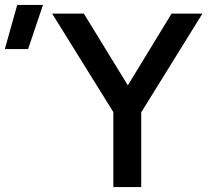

<svg xmlns="http://www.w3.org/2000/svg" viewBox="-204 -755 844 775"><path d="M253.5 0V-302.5L6.5 -700H134.5L312 -410.5L488.5 -700H613L366 -301.5V0ZM-184.5 -557 -134.5 -735H-30.5L-90.5 -557Z"/></svg>

Font: Geologica
Style: Regular
Weight: 400
Designer: Sindre Bremnes, Frode Helland
Foundry: Monokrom Skriftforlag AS
Version: Version 1.010; ttfautohint (v1.8.4.7-5d5b);gftools[0.9.28]